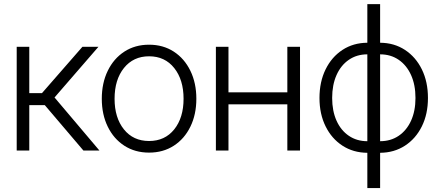

<svg xmlns="http://www.w3.org/2000/svg" viewBox="-20 -748 2181 954"><path d="M63 0V-515.6H125.5V-285.2H188.5L389.6 -515.6H469.2L251 -263.7L474.1 0H394.5L202.6 -225.6H125.5V0Z M720.7 10.3Q650.9 10.3 597.9 -23.9Q544.9 -58.1 515.4 -118.7Q485.8 -179.2 485.8 -257.3Q485.8 -335.4 515.4 -396.2Q544.9 -457 597.9 -491.5Q650.9 -525.9 720.7 -525.9Q790.5 -525.9 843.5 -491.5Q896.5 -457 926 -396.2Q955.6 -335.4 955.6 -257.3Q955.6 -179.2 926 -118.7Q896.5 -58.1 843.5 -23.9Q790.5 10.3 720.7 10.3ZM720.7 -47.4Q799.3 -47.4 845.7 -105.2Q892.1 -163.1 892.1 -257.3Q892.1 -351.6 845.7 -409.9Q799.3 -468.3 720.7 -468.3Q642.6 -468.3 595.9 -410.2Q549.3 -352.1 549.3 -257.3Q549.3 -163.1 595.7 -105.2Q642.1 -47.4 720.7 -47.4Z M1115.2 -515.6V-289.1H1407.7V-515.6H1470.7V0H1407.7V-229.5H1115.2V0H1052.7V-515.6Z M1805.2 186.5V11.2Q1735.4 10.7 1681.6 -24.2Q1627.9 -59.1 1597.7 -120.4Q1567.4 -181.6 1567.4 -261.2Q1567.4 -341.3 1597.7 -403.1Q1627.9 -464.8 1681.6 -500Q1735.4 -535.2 1805.2 -535.6V-727.5H1868.7V-535.6Q1938.5 -535.2 1992.2 -500Q2045.9 -464.8 2076.2 -403.1Q2106.4 -341.3 2106.4 -261.2Q2106.4 -181.6 2076.2 -120.4Q2045.9 -59.1 1992.2 -24.2Q1938.5 10.7 1868.7 11.2V186.5ZM1868.7 -46.4Q1921.4 -46.4 1960.9 -73.2Q2000.5 -100.1 2022.5 -148.4Q2044.4 -196.8 2044.4 -261.2Q2044.4 -326.2 2022.5 -375Q2000.5 -423.8 1960.9 -450.9Q1921.4 -478 1868.7 -478ZM1805.2 -46.4V-478Q1752.9 -478 1713.4 -450.9Q1673.8 -423.8 1652.1 -375Q1630.4 -326.2 1630.4 -261.2Q1630.4 -196.8 1652.1 -148.4Q1673.8 -100.1 1713.4 -73.2Q1752.9 -46.4 1805.2 -46.4Z"/></svg>

Font: Inter Display Light
Style: Regular
Weight: 300
Designer: Rasmus Andersson
Foundry: rsms
Version: Version 4.000;git-a52131595